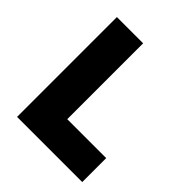

<svg xmlns="http://www.w3.org/2000/svg" viewBox="-193 -826 952 952"><g transform="rotate(45 283.0 -350.0)"><path d="M79.5 0V-700H263.5V-168H536.5V0Z"/></g></svg>

Font: Geologica Cursive ExtraBold
Style: Regular
Weight: 800
Designer: Sindre Bremnes, Frode Helland
Foundry: Monokrom Skriftforlag AS
Version: Version 1.010;gftools[0.9.28]